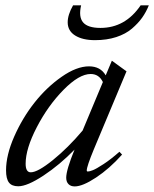

<svg xmlns="http://www.w3.org/2000/svg" viewBox="-20 -666 561 698"><path d="M325.2 -520Q280.3 -520 253.2 -536.9Q226.1 -553.7 226.1 -585Q226.1 -612.3 245.6 -646.5H274.9Q265.1 -604.5 282.2 -584.5Q299.3 -564.5 345.2 -564.5Q435.5 -564.5 491.2 -646.5H521Q511.2 -622.1 496.8 -601.8Q482.4 -581.5 459.7 -562Q437 -542.5 402.6 -531.2Q368.2 -520 325.2 -520ZM46.4 11.2Q22.9 11.2 12.5 -2.4Q2 -16.1 2 -46.9Q2 -102.1 31.7 -169.7Q61.5 -237.3 105.5 -293Q149.4 -348.6 203.9 -386.7Q258.3 -424.8 303.7 -424.8Q345.2 -424.8 364.3 -392.1L386.7 -445.3L439.9 -406.7L321.3 -123.5Q295.4 -61 295.4 -46.4Q295.4 -42.5 299.3 -42.5Q305.7 -42.5 317.9 -47.4Q330.1 -52.2 356.7 -69.6Q383.3 -86.9 414.1 -114.3L423.8 -104Q377.9 -52.7 329.1 -20.5Q280.3 11.7 251.5 11.7Q237.3 11.7 229 3.4Q220.7 -4.9 220.7 -20Q220.7 -47.9 251 -122.1Q197.3 -66.9 138.2 -27.8Q79.1 11.2 46.4 11.2ZM73.2 -70.8Q73.2 -39.6 91.8 -39.6Q117.2 -39.6 172.4 -84.2Q227.5 -128.9 280.3 -191.4L354 -367.7Q339.8 -397 309.6 -397Q267.6 -397 210.9 -339.4Q154.3 -281.7 113.8 -203.6Q73.2 -125.5 73.2 -70.8Z"/></svg>

Font: Elstob 18pt
Style: Italic
Weight: 400
Italic angle: -20°
Designer: Peter S. Baker
Version: Version 1.015